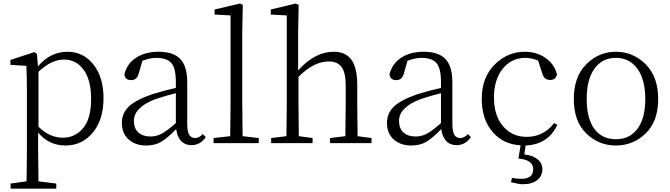

<svg xmlns="http://www.w3.org/2000/svg" viewBox="-20 -823 3855 1104"><path d="M201.2 -410.2V-94.7Q264.6 -31.2 341.8 -31.2Q412.1 -31.2 458 -86.4Q503.9 -141.6 503.9 -253.9Q503.9 -363.3 460.9 -421.9Q418 -480.5 347.7 -480.5Q275.4 -480.5 201.2 -410.2ZM192.4 -512.7 198.2 -441.4Q269.5 -525.4 368.2 -525.4Q459 -525.4 517.1 -452.1Q575.2 -378.9 575.2 -258.8Q575.2 -134.8 513.7 -60.5Q452.1 13.7 355.5 13.7Q262.7 13.7 199.2 -60.5V32.2Q199.2 100.6 201.2 219.7L303.7 232.4V261.7H41V232.4L132.8 219.7Q134.8 102.5 134.8 34.2V-279.3Q134.8 -373 131.8 -444.3L40 -450.2V-478.5L177.7 -523.4Z M991.2 -115.2V-287.1Q933.6 -273.4 868.2 -251Q750 -204.1 750 -127.9Q750 -84 775.9 -61Q801.8 -38.1 845.7 -38.1Q879.9 -38.1 910.6 -54.7Q941.4 -71.3 991.2 -115.2ZM1146.5 -51.8 1163.1 -34.2Q1130.9 11.7 1081.1 11.7Q1043.9 11.7 1021 -12.7Q998 -37.1 993.2 -81.1Q942.4 -28.3 906.2 -7.3Q870.1 13.7 820.3 13.7Q759.8 13.7 720.2 -20.5Q680.7 -54.7 680.7 -117.2Q680.7 -170.9 719.2 -209Q757.8 -247.1 852.5 -280.3Q919.9 -301.8 991.2 -317.4V-349.6Q991.2 -430.7 965.3 -460.4Q939.5 -490.2 877.9 -490.2Q842.8 -490.2 798.8 -473.6L778.3 -402.3Q768.6 -362.3 734.4 -362.3Q698.2 -362.3 695.3 -396.5Q710.9 -458 763.2 -491.7Q815.4 -525.4 892.6 -525.4Q976.6 -525.4 1016.6 -483.9Q1056.6 -442.4 1056.6 -349.6V-112.3Q1056.6 -66.4 1067.9 -47.9Q1079.1 -29.3 1102.5 -29.3Q1124 -29.3 1146.5 -51.8Z M1375 -40 1467.8 -29.3V0H1208V-29.3L1303.7 -40Q1305.7 -157.2 1305.7 -226.6V-734.4L1213.9 -739.3V-768.6L1360.4 -802.7L1376 -794.9L1373 -640.6V-226.6Q1373 -157.2 1375 -40Z M2036.1 -40 2116.2 -29.3V0H1877.9V-29.3L1965.8 -40Q1967.8 -149.4 1967.8 -226.6V-331.1Q1967.8 -406.2 1943.8 -438Q1919.9 -469.7 1870.1 -469.7Q1784.2 -469.7 1696.3 -380.9V-226.6Q1696.3 -149.4 1698.2 -40L1777.3 -29.3V0H1539.1V-29.3L1627 -40Q1628.9 -149.4 1628.9 -226.6V-734.4L1537.1 -739.3V-768.6L1680.7 -802.7L1697.3 -794.9L1694.3 -640.6V-418Q1790 -525.4 1899.4 -525.4Q1966.8 -525.4 2000.5 -480Q2034.2 -434.6 2034.2 -332V-226.6Q2034.2 -149.4 2036.1 -40Z M2515.6 -115.2V-287.1Q2458 -273.4 2392.6 -251Q2274.4 -204.1 2274.4 -127.9Q2274.4 -84 2300.3 -61Q2326.2 -38.1 2370.1 -38.1Q2404.3 -38.1 2435.1 -54.7Q2465.8 -71.3 2515.6 -115.2ZM2670.9 -51.8 2687.5 -34.2Q2655.3 11.7 2605.5 11.7Q2568.4 11.7 2545.4 -12.7Q2522.5 -37.1 2517.6 -81.1Q2466.8 -28.3 2430.7 -7.3Q2394.5 13.7 2344.7 13.7Q2284.2 13.7 2244.6 -20.5Q2205.1 -54.7 2205.1 -117.2Q2205.1 -170.9 2243.7 -209Q2282.2 -247.1 2377 -280.3Q2444.3 -301.8 2515.6 -317.4V-349.6Q2515.6 -430.7 2489.7 -460.4Q2463.9 -490.2 2402.3 -490.2Q2367.2 -490.2 2323.2 -473.6L2302.7 -402.3Q2293 -362.3 2258.8 -362.3Q2222.7 -362.3 2219.7 -396.5Q2235.4 -458 2287.6 -491.7Q2339.8 -525.4 2417 -525.4Q2501 -525.4 2541 -483.9Q2581.1 -442.4 2581.1 -349.6V-112.3Q2581.1 -66.4 2592.3 -47.9Q2603.5 -29.3 2627 -29.3Q2648.4 -29.3 2670.9 -51.8Z M3166 -115.2 3184.6 -105.5Q3132.8 7.8 3002 13.7L2995.1 65.4Q3041 69.3 3069.8 91.8Q3098.6 114.3 3098.6 150.4Q3098.6 188.5 3069.3 212.4Q3040 236.3 2986.3 236.3Q2962.9 236.3 2918 224.6L2923.8 200.2Q2955.1 205.1 2979.5 205.1Q3045.9 205.1 3045.9 149.4Q3045.9 95.7 2960.9 88.9L2973.6 12.7Q2872.1 6.8 2811 -65.9Q2750 -138.7 2750 -254.9Q2750 -377 2823.7 -451.2Q2897.5 -525.4 2998 -525.4Q3065.4 -525.4 3116.2 -490.2Q3167 -455.1 3182.6 -396.5Q3176.8 -363.3 3143.6 -363.3Q3107.4 -363.3 3097.7 -402.3L3074.2 -474.6Q3037.1 -490.2 3001 -490.2Q2920.9 -490.2 2870.6 -427.7Q2820.3 -365.2 2820.3 -261.7Q2820.3 -158.2 2872.6 -97.2Q2924.8 -36.1 3007.8 -36.1Q3106.4 -36.1 3166 -115.2Z M3692.9 -56.2Q3621.1 13.7 3521.5 13.7Q3421.9 13.7 3350.6 -56.2Q3279.3 -126 3279.3 -253.9Q3279.3 -381.8 3351.1 -453.6Q3422.9 -525.4 3521.5 -525.4Q3620.1 -525.4 3692.4 -453.6Q3764.6 -381.8 3764.6 -253.9Q3764.6 -126 3692.9 -56.2ZM3521.5 -22.5Q3600.6 -22.5 3645.5 -82.5Q3690.4 -142.6 3690.4 -253.9Q3690.4 -365.2 3645 -427.7Q3599.6 -490.2 3521.5 -490.2Q3442.4 -490.2 3397.9 -428.2Q3353.5 -366.2 3353.5 -253.9Q3353.5 -141.6 3397.5 -82Q3441.4 -22.5 3521.5 -22.5Z"/></svg>

Font: GenYoMin TW TTF Light
Style: Regular
Weight: 300
Version: Version 1.300